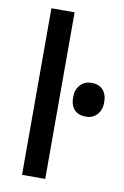

<svg xmlns="http://www.w3.org/2000/svg" viewBox="-85 -790 542 840"><g transform="rotate(10 186.5 -370.0)"><path d="M74 0V-740H177V0ZM235 -374Q235 -407 254 -428Q273 -449 304 -449Q337 -449 355 -429.5Q373 -410 373 -374Q373 -341 354 -320Q335 -299 304 -299Q271 -299 253 -318.5Q235 -338 235 -374Z"/></g></svg>

Font: Mach
Style: Regular
Weight: 400
Version: Version 1.002